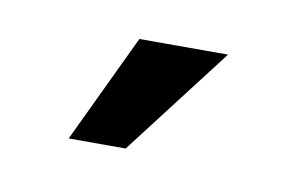

<svg xmlns="http://www.w3.org/2000/svg" viewBox="-32 -715 321 209"><g transform="rotate(10 129.0 -610.0)"><path d="M52 -550 109 -670H207L115 -550Z"/></g></svg>

Font: Ojuju
Style: Bold
Weight: 700
Designer: Chisaokwu Joboson, Mirko Velimirovic
Foundry: Udi Foundry
Version: Version 1.000